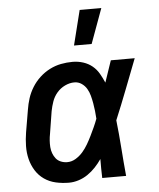

<svg xmlns="http://www.w3.org/2000/svg" viewBox="-54 -802 708 857"><g transform="rotate(-5 300.0 -374.0)"><path d="M221 8Q190 8 161.5 1.5Q133 -5 110 -21Q87 -37 72 -61Q57 -85 50 -113Q43 -141 43.5 -171.5Q44 -202 49 -232L66 -332Q70 -358 78 -383Q86 -408 100.5 -431.5Q115 -455 135.5 -474Q156 -493 180.5 -505.5Q205 -518 231 -523Q257 -528 283 -528Q308 -528 331 -520.5Q354 -513 371.5 -498.5Q389 -484 400.5 -464Q412 -444 421 -423Q429 -447 437.5 -471.5Q446 -496 454 -520H561Q535 -453 509 -385.5Q483 -318 455 -251Q462 -189 466.5 -126Q471 -63 477 0H370Q369 -21 369 -42.5Q369 -64 369 -85Q356 -66 340 -49Q324 -32 305 -19Q286 -6 264 1Q242 8 221 8ZM221 -84Q241 -84 259 -95Q277 -106 290.5 -121.5Q304 -137 314.5 -155Q325 -173 334 -191.5Q343 -210 351.5 -228.5Q360 -247 367 -266Q366 -283 364 -301Q362 -319 359 -336Q356 -353 351.5 -370Q347 -387 338.5 -401.5Q330 -416 315.5 -426Q301 -436 283 -436Q262 -436 241 -426Q220 -416 205 -398.5Q190 -381 182.5 -359.5Q175 -338 171 -317L155 -217Q152 -202 151 -187Q150 -172 151 -157.5Q152 -143 157 -129.5Q162 -116 170.5 -105.5Q179 -95 192.5 -89.5Q206 -84 221 -84ZM296 -600 335 -756H432L375 -600Z"/></g></svg>

Font: Iosevka Aile Semibold
Style: Italic
Weight: 600
Italic angle: -9°
Designer: Belleve Invis
Foundry: Belleve Invis
Version: Version 31.1.0; ttfautohint (v1.8.4)